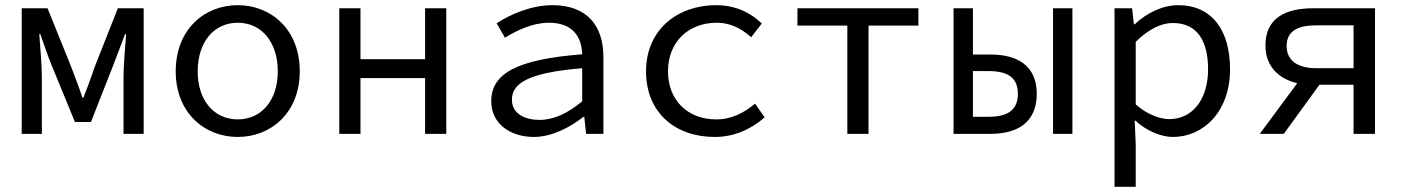

<svg xmlns="http://www.w3.org/2000/svg" viewBox="-20 -518 5440 743"><path d="M64 0H142V-218C142 -261 136 -336 132 -386H136C150 -348 163 -306 178 -270L270 -46H332L420 -270C434 -306 450 -348 464 -386H468C464 -336 458 -261 458 -218V0H536V-486H436L346 -258C333 -218 318 -180 303 -140H299C286 -180 271 -218 256 -258L164 -486H64Z M900 12C1028 12 1140 -81 1140 -242C1140 -405 1028 -498 900 -498C772 -498 660 -405 660 -242C660 -81 772 12 900 12ZM900 -56C807 -56 745 -131 745 -242C745 -354 807 -430 900 -430C993 -430 1055 -354 1055 -242C1055 -131 993 -56 900 -56Z M1293 0H1375V-216H1625V0H1707V-486H1625V-289H1375V-486H1293Z M2046 12C2115 12 2184 -24 2238 -66H2241L2248 0H2315V-298C2315 -419 2251 -498 2118 -498C2033 -498 1951 -460 1902 -428L1934 -372C1979 -400 2041 -430 2104 -430C2198 -430 2231 -374 2233 -308C1982 -288 1881 -235 1881 -126C1881 -39 1955 12 2046 12ZM2068 -54C2012 -54 1961 -77 1961 -132C1961 -196 2025 -237 2233 -254V-126C2178 -80 2123 -54 2068 -54Z M2746 12C2818 12 2885 -16 2939 -64L2902 -117C2862 -83 2812 -56 2752 -56C2640 -56 2565 -131 2565 -242C2565 -354 2642 -430 2754 -430C2805 -430 2847 -409 2887 -374L2928 -427C2888 -466 2830 -498 2751 -498C2604 -498 2480 -405 2480 -242C2480 -81 2594 12 2746 12Z M3259 0H3341V-419H3534V-486H3066V-419H3259Z M3670 0H3813C3921 0 3992 -47 3992 -155C3992 -261 3921 -307 3813 -307H3745V-486H3670ZM3745 -66V-243H3805C3882 -243 3919 -216 3919 -155C3919 -94 3882 -66 3805 -66ZM4055 0H4130V-486H4055Z M4293 205H4375V41L4371 -51H4374C4417 -11 4474 12 4519 12C4636 12 4740 -85 4740 -250C4740 -401 4670 -498 4539 -498C4479 -498 4416 -467 4371 -424H4368L4361 -486H4293ZM4505 -57C4472 -57 4421 -73 4375 -114V-356C4425 -406 4475 -429 4518 -429C4615 -429 4655 -357 4655 -250C4655 -130 4592 -57 4505 -57Z M5218 0H5301V-486H5061C4956 -486 4877 -449 4877 -342C4877 -258 4932 -212 5000 -196L4855 0H4948L5086 -190H5218ZM5075 -254C5002 -254 4959 -283 4959 -340C4959 -398 5002 -420 5075 -420H5218V-254Z"/></svg>

Font: Hasklig
Style: Regular
Weight: 400
Monospace: yes
Designer: Paul D. Hunt, Teo Tuominen
Foundry: Adobe Systems Incorporated
Version: Version 2.030;PS 1.0;hotconv 16.6.51;makeotf.lib2.5.65220